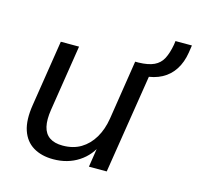

<svg xmlns="http://www.w3.org/2000/svg" viewBox="-94 -715 847 823"><g transform="rotate(15 329.5 -303.5)"><path d="M210 9Q158 9 121.5 -13Q85 -35 70 -79.5Q55 -124 66 -193L112 -486H193L147 -193Q140 -148 147 -118Q154 -88 176 -73Q198 -58 234 -58Q281 -58 315 -78.5Q349 -99 371 -136Q393 -173 401 -223L442 -486H523L446 0H367L384 -110H394Q371 -54 322.5 -22.5Q274 9 210 9ZM493 -436 454 -464 457 -486Q500 -487 525.5 -499Q551 -511 564 -536Q577 -561 584 -600L586 -616H659L654 -583Q647 -539 626.5 -507Q606 -475 572.5 -457Q539 -439 493 -436Z"/></g></svg>

Font: Nunito Sans 12pt
Style: Italic
Weight: 400
Italic angle: -9°
Designer: Vernon Adams
Foundry: Vernon Adams
Version: Version 3.101;gftools[0.9.27]